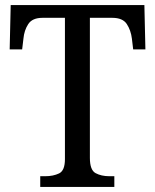

<svg xmlns="http://www.w3.org/2000/svg" viewBox="-20 -734 609 754"><path d="M138 0V-42H158Q189 -42 212 -53Q235 -64 235 -109V-664H147Q107 -664 91 -639.5Q75 -615 72 -582L67 -540H18L22 -714H547L551 -540H503L498 -582Q494 -615 478 -639.5Q462 -664 421 -664H333V-114Q333 -66 355.5 -54Q378 -42 409 -42H429V0Z"/></svg>

Font: Noto Serif Tamil SemiCondensed
Style: Regular
Weight: 400
Width: 4
Designer: Indian Type Foundry, Tom Grace, and the Monotype Design Team
Foundry: Monotype Imaging Inc.
Version: Version 2.004; ttfautohint (v1.8.4.7-5d5b)